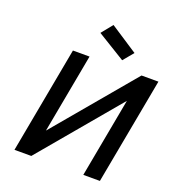

<svg xmlns="http://www.w3.org/2000/svg" viewBox="-170 -1119 1143 1252"><g transform="rotate(20 401.5 -493.0)"><path d="M338.9 -908.2 401.9 -985.8 592.8 -860.8 533.2 -789.1ZM73.2 0 210 -738.8H325.2L223.1 -188L686 -738.8H803.2L666 0H550.8L652.8 -550.8L189.9 0Z"/></g></svg>

Font: Involve SemiBold Oblique
Style: Italic
Weight: 600
Italic angle: -10.5°
Designer: Stefan Peev
Foundry: Context Ltd.
Version: Version 1.001